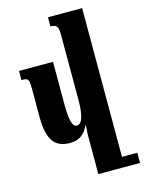

<svg xmlns="http://www.w3.org/2000/svg" viewBox="-143 -843 872 1161"><g transform="rotate(-15 292.5 -262.5)"><path d="M585 171V235H353H324V0Q324 -23 328 -69H324Q290 9 209 9Q134 9 102 -39Q70 -87 70 -190V-360Q70 -396 67 -411Q64 -426 54.5 -430.5Q45 -435 22 -435V-492H235V-225Q235 -156 244 -119Q253 -82 275 -82Q324 -82 324 -231V-639Q324 -678 313.5 -690.5Q303 -703 275 -703V-760H489V171Z"/></g></svg>

Font: Noto Serif Armenian Black Cond
Style: Regular
Weight: 900
Width: 3
Designer: Monotype Design team
Foundry: Monotype Imaging Inc.
Version: Version 1.000